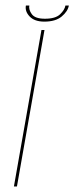

<svg xmlns="http://www.w3.org/2000/svg" viewBox="-20 -677 270 697"><path d="M30.5 0 130.5 -568H141.5L41.5 0ZM141 -598.5Q105.5 -598.5 87.8 -617Q70 -635.5 74 -657H86.5Q83.5 -642 95.5 -625.5Q107.5 -609 143 -609Q181.5 -609 198.2 -625.2Q215 -641.5 217.5 -657H230Q226 -635.5 203.8 -617Q181.5 -598.5 141 -598.5Z"/></svg>

Font: Anybody ExtraExpanded Thin
Style: Italic
Weight: 100
Width: 8
Italic angle: -10°
Designer: Tyler Finck
Foundry: Etcetera Type Company
Version: Version 1.010; ttfautohint (v1.8.3) -l 8 -r 50 -G 200 -x 14 